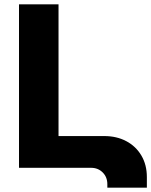

<svg xmlns="http://www.w3.org/2000/svg" viewBox="-20 -777 700 889"><path d="M660 43V92H477V76Q477 43 455.5 21.5Q434 0 402 0H68V-757H251V-147H463Q520 -147 564.5 -123.5Q609 -100 634.5 -57Q660 -14 660 43Z"/></svg>

Font: Montserrat arm2
Style: Bold
Weight: 700
Designer: Julieta Ulanovsky
Foundry: Julieta Ulanovsky
Version: Version 6.000